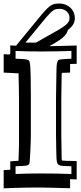

<svg xmlns="http://www.w3.org/2000/svg" viewBox="-39 -966 448 1066"><path d="M386.7 -611.8Q375.5 -611.3 366.5 -611.1Q357.4 -610.8 350.1 -610.4V-563Q334.5 -562.5 323.2 -562Q312 -561.5 303.7 -561.5Q303.7 -557.6 303.5 -552.5Q303.2 -547.4 303.2 -543.5Q302.2 -481.9 301.8 -450.4Q301.3 -418.9 301.3 -414.1V-217.8L302.7 -128.4Q302.7 -109.4 303 -98.6Q303.2 -87.9 303.5 -82.5Q303.7 -77.1 304.4 -75.9Q305.2 -74.7 306.2 -74.2L305.7 -74.7Q313.5 -72.8 386.7 -71.8V30.3Q370.1 29.8 350.1 28.8V79.1Q330.1 78.6 304.9 77.9Q279.8 77.1 253.2 76.4Q226.6 75.7 200 75.4Q173.3 75.2 150.9 75.2Q131.3 75.2 108.2 75.7Q85 76.2 62 76.7Q39.1 77.1 17.8 78.1Q-3.4 79.1 -18.6 79.6V-21.5Q-14.6 -21.5 -3.2 -22.2Q8.3 -22.9 18.1 -23.9V-70.3Q20.5 -70.3 26.6 -70.8Q32.7 -71.3 39.6 -71.8Q46.4 -72.3 53.2 -72.8Q60.1 -73.2 63.5 -73.2Q64.5 -96.7 65.4 -121.6Q66.4 -146.5 66.4 -165V-369.1Q66.4 -375 66.4 -385.7Q66.4 -396.5 66.4 -409.7Q66.4 -422.9 66.2 -436.8Q65.9 -450.7 65.9 -462.4Q65.9 -474.1 65.7 -482.4Q65.4 -490.7 65.4 -493.2Q64.9 -518.1 64.5 -531.5Q64 -544.9 64 -551Q64 -557.1 64.5 -557.9Q64.9 -558.6 65.4 -558.6Q61.5 -559.6 -18.6 -563V-665Q-4.9 -664.6 13.7 -663.6L18.1 -668.5V-713.9Q32.2 -713.4 50.3 -712.4L194.3 -887.7Q210.9 -907.2 223.1 -918.9Q235.4 -930.7 245.8 -936.8Q256.3 -942.9 266.8 -944.6Q277.3 -946.3 290.5 -946.3Q309.6 -946.3 325.2 -939.9Q340.8 -933.6 352.3 -922.9Q363.8 -912.1 370.1 -897.5Q376.5 -882.8 376.5 -866.7Q377 -846.2 367.2 -830.3Q357.4 -814.5 337.9 -799.3Q332.5 -778.8 314.9 -762.2Q297.4 -745.6 267.1 -728L234.9 -709.5Q274.4 -710.4 315.2 -711.4Q356 -712.4 386.7 -713.4ZM289.1 -802.2Q318.4 -819.3 333 -834Q347.7 -848.6 347.2 -866.2Q347.2 -887.2 331.5 -902.1Q315.9 -917 290.5 -917Q281.2 -917 273.7 -915.5Q266.1 -914.1 258.1 -908.9Q250 -903.8 240.2 -894.3Q230.5 -884.8 216.8 -868.7L102.1 -729.5H161.1ZM357.4 -683.1Q277.8 -680.2 188.5 -680.2Q108.9 -680.2 47.4 -683.1V-640.1Q101.1 -638.2 108.9 -635.7Q115.2 -634.3 119.1 -632.1Q123 -629.9 125.5 -621.3Q127.9 -612.8 129.2 -594.7Q130.4 -576.7 131.3 -543Q131.3 -541.5 131.3 -533.2Q131.3 -524.9 131.6 -512.9Q131.8 -501 131.8 -486.8Q131.8 -472.7 132.1 -459.2Q132.3 -445.8 132.3 -434.8Q132.3 -423.8 132.3 -418V-213.9Q132.3 -195.8 131.3 -170.7Q130.4 -145.5 129.2 -121.8Q127.9 -98.1 126.7 -80.3Q125.5 -62.5 124.5 -59.6Q123.5 -55.2 119.9 -51.8Q116.2 -48.3 106 -46.4Q102.1 -45.4 87.4 -44.7Q72.8 -43.9 47.4 -43V0Q108.9 -2.9 187.5 -2.9Q277.8 -2.9 357.4 0V-43Q309.6 -43.9 299.3 -45.9Q291.5 -47.9 286.6 -50.8Q281.7 -53.7 278.8 -61.8Q275.9 -69.8 274.7 -85.4Q273.4 -101.1 273.4 -127.9L272 -217.3V-414.1Q272 -418.9 272.5 -450.4Q272.9 -481.9 273.9 -543.5Q274.4 -566.4 274.7 -580.3Q274.9 -594.2 275.6 -602.3Q276.4 -610.4 277.3 -614.7Q278.3 -619.1 280.3 -623Q281.7 -627.4 283.4 -630.4Q285.2 -633.3 292.2 -635Q299.3 -636.7 314.5 -637.9Q329.6 -639.2 357.4 -640.1Z"/></svg>

Font: XB Kayhan Sayeh
Style: Regular
Weight: 700
Designer: Behnam
Foundry: Irmug
Version: Version 7.300 2009